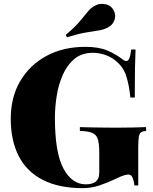

<svg xmlns="http://www.w3.org/2000/svg" viewBox="-20 -966 796 1000"><path d="M424 -722Q494 -722 539 -703Q584 -684 618 -657Q629 -648 638 -648Q657 -648 663 -708H686Q684 -668 683 -610.5Q682 -553 682 -458H659Q652 -530 634.5 -578.5Q617 -627 567 -661Q546 -675 518 -683Q490 -691 464 -691Q406 -691 368 -659.5Q330 -628 307.5 -577.5Q285 -527 275.5 -467.5Q266 -408 266 -352Q266 -172 310 -89Q354 -6 427 -6Q443 -6 455 -9Q467 -12 476 -18Q487 -26 492 -38Q497 -50 497 -68V-168Q497 -217 489.5 -241Q482 -265 460 -274Q438 -283 396 -284V-304Q419 -303 452 -302.5Q485 -302 521 -301.5Q557 -301 587 -301Q635 -301 675.5 -302Q716 -303 741 -304V-284Q724 -283 715 -277Q706 -271 703 -253Q700 -235 700 -198V0H680Q679 -17 672 -37Q665 -57 649 -57Q641 -57 626.5 -53Q612 -49 581 -34Q542 -15 498.5 -0.5Q455 14 412 14Q287 14 203 -29Q119 -72 77.5 -153Q36 -234 36 -348Q36 -460 85.5 -544Q135 -628 222.5 -675Q310 -722 424 -722ZM480 -939Q502 -950 531.5 -943.5Q561 -937 574 -908Q585 -884 575.5 -859.5Q566 -835 542 -823Q519 -811 492 -807Q465 -803 426.5 -796.5Q388 -790 329 -772L322 -784Q371 -825 396 -855.5Q421 -886 438.5 -907Q456 -928 480 -939Z"/></svg>

Font: Playfair Display Black
Style: Regular
Weight: 900
Designer: Claus Eggers Sørensen
Foundry: Claus Eggers Sørensen
Version: Version 1.203